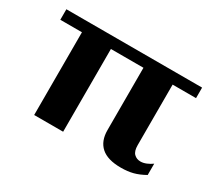

<svg xmlns="http://www.w3.org/2000/svg" viewBox="-98 -649 931 838"><g transform="rotate(30 367.5 -230.0)"><path d="M445 -103V-417H281V0H135V-417H26V-470H710V-417H592V-112Q592 -82 605 -69Q618 -56 638 -56Q652 -56 667.5 -62.5Q683 -69 695 -78V-21Q665 -4 638 3Q611 10 577 10Q510 10 477.5 -19Q445 -48 445 -103Z"/></g></svg>

Font: Taviraj SemiBold
Style: Regular
Weight: 600
Designer: Katatrad Team
Foundry: CadsonDemak
Version: Version 1.001